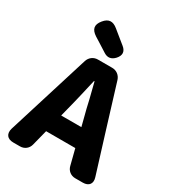

<svg xmlns="http://www.w3.org/2000/svg" viewBox="-234 -1128 1128 1253"><g transform="rotate(30 330.0 -501.5)"><path d="M231 -844 294 -804C324 -785 352 -791 376 -817C403 -847 403 -877 371 -903L318 -946L275 -981C237 -1012 204 -1010 173 -972C139 -931 146 -898 191 -869ZM552 -372 453 -694C443 -725 416 -745 384 -745H276C244 -745 217 -725 207 -694L14 -73C1 -29 22 0 68 0H119C152 0 179 -21 187 -53L217 -171H327H437L467 -53C475 -21 502 0 535 0H592C638 0 659 -29 645 -72ZM358 -491C367 -450 377 -409 387 -372L403 -309H251L267 -372C277 -409 286 -449 296 -490C306 -531 315 -572 324 -611H328C338 -573 348 -532 358 -491Z"/></g></svg>

Font: GenSenRounded2 TW H
Style: Regular
Weight: 900
Version: Version 2.100;PS 2.1;hotconv 16.6.51;makeotf.lib2.5.65220 DE